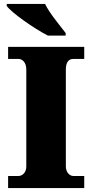

<svg xmlns="http://www.w3.org/2000/svg" viewBox="-20 -951 466 971"><path d="M222 -771H312V-784C283 -822 229 -886 208 -931H14V-921C39 -886 152 -807 222 -771ZM21 0H406V-61H351C331 -61 313 -81 313 -110V-599C313 -636 327 -653 351 -653H406V-714H21V-653H74C92 -653 113 -636 113 -600V-108C113 -78 92 -61 74 -61H21Z"/></svg>

Font: Noto Serif Georgian Black
Style: Regular
Weight: 900
Designer: Monotype Design Team, Akaki Razmadze
Foundry: Google LLC
Version: Version 2.003